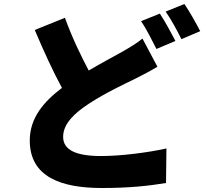

<svg xmlns="http://www.w3.org/2000/svg" viewBox="-20 -878 1040 961"><path d="M693 -685C664 -661 632 -642 590 -618C548 -594 488 -563 424 -525C385 -599 341 -689 305 -789L154 -728C198 -624 244 -523 290 -438C199 -369 129 -288 129 -175C129 8 286 63 490 63C622 63 721 53 811 38L813 -135C719 -114 584 -97 486 -97C359 -97 296 -128 296 -193C296 -258 351 -311 428 -361C515 -417 598 -455 657 -484C697 -504 733 -523 768 -544ZM686 -772C713 -733 742 -674 763 -633L858 -673C840 -708 805 -773 780 -810ZM809 -820C836 -782 868 -723 888 -682L982 -722C965 -756 929 -820 903 -858Z"/></svg>

Font: Noto Sans Korean Black
Style: Bold
Weight: 900
Designer: Ryoko NISHIZUKA (kana & ideographs); Paul D. Hunt (Latin, Greek & Cyrillic); Wenlong ZHANG (bopomofo); Sandoll Communica
Foundry: Adobe Systems Incorporated
Version: Version 1.000;PS 1;hotconv 1.0.78;makeotf.lib2.5.61930